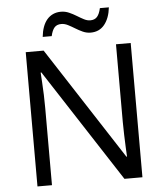

<svg xmlns="http://www.w3.org/2000/svg" viewBox="-60 -965 873 1017"><g transform="rotate(-5 376.5 -456.0)"><path d="M194.3 -786.6Q197.3 -815.9 205.6 -838.9Q213.9 -861.8 227.5 -877.9Q241.2 -894 260 -902.6Q278.8 -911.1 301.8 -911.1Q324.2 -911.1 344.7 -902.1Q365.2 -893.1 383.8 -881.6Q402.3 -870.1 419.7 -861.1Q437 -852.1 453.1 -852.1Q476.6 -852.1 489.5 -866.5Q502.4 -880.9 509.3 -912.1H557.1Q550.8 -855 523.4 -821Q496.1 -787.1 449.7 -787.1Q428.2 -787.1 408.2 -796.1Q388.2 -805.2 369.6 -816.7Q351.1 -828.1 333.3 -837.2Q315.4 -846.2 298.3 -846.2Q274.4 -846.2 261.7 -831.8Q249 -817.4 242.2 -786.6ZM655.8 0H560.1L170.9 -599.6H167Q168.5 -575.7 170.4 -545.2Q172.4 -514.6 173.6 -480.2Q174.8 -445.8 174.8 -410.2V0H97.7V-713.9H192.9L580.6 -116.2H584Q583 -133.3 581.5 -164.8Q580.1 -196.3 578.9 -232.7Q577.6 -269 577.6 -300.3V-713.9H655.8Z"/></g></svg>

Font: Pena Sans
Style: Regular
Weight: 400
Designer: Monotype Design Team
Foundry: Monotype Imaging Inc.
Version: Version 3.000